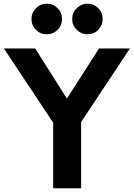

<svg xmlns="http://www.w3.org/2000/svg" viewBox="-20 -1010 718 1030"><path d="M289.1 -850.1Q265.1 -826.2 231 -826.2Q196.8 -826.2 172.9 -850.1Q148.9 -874 148.9 -908Q148.9 -941.9 172.9 -966.1Q196.8 -990.2 231 -990.2Q265.1 -990.2 289.1 -966.1Q313 -941.9 313 -908Q313 -874 289.1 -850.1ZM449.2 -826.2Q416 -826.2 391.6 -850.1Q367.2 -874 367.2 -908Q367.2 -941.9 391.6 -966.1Q416 -990.2 449.2 -990.2Q483.4 -990.2 507.1 -966.1Q530.8 -941.9 530.8 -908Q530.8 -874 507.1 -850.1Q483.4 -826.2 449.2 -826.2ZM415 -355V0H265.1V-352.1L1 -750H168.9L338.9 -481L511.2 -750H676.8Z"/></svg>

Font: Oakes Grotesk
Style: Bold
Weight: 700
Designer: Samuel Oakes
Foundry: Samuel Oakes
Version: Version 1.0 | wf-rip DC20170320